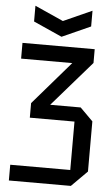

<svg xmlns="http://www.w3.org/2000/svg" viewBox="-60 -933 569 972"><g transform="rotate(5 225.0 -446.5)"><path d="M338 0H23V-80H328V-326H101V-400L291 -620H31V-700H398V-630L198 -400H353L418 -335V-80ZM370 -893V-813L225 -748L80 -813V-893L225 -828Z"/></g></svg>

Font: Tektur SemiCondensed
Style: Regular
Weight: 400
Width: 4
Designer: Adam Jagosz
Foundry: Adam Jagosz
Version: Version 1.005;gftools[0.9.30]